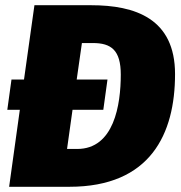

<svg xmlns="http://www.w3.org/2000/svg" viewBox="-20 -716 693 736"><path d="M329 -696H112L72 -411H24L8 -295H56L15 0H246C557 0 651 -203 651 -432C651 -645 498 -696 329 -696ZM276 -145H237L258 -295H376L392 -411H274L294 -551H336C406 -551 443 -524 443 -430C443 -314 417 -145 276 -145Z"/></svg>

Font: Fira Sans Heavy
Style: Italic
Weight: 900
Italic angle: -8°
Designer: bBox Type GmbH & Carrois Corporate GbR & Edenspiekermann AG
Foundry: bBox Type GmbH & Carrois Corporate GbR & Edenspiekermann AG
Version: Version 4.301;PS 004.301;hotconv 1.0.88;makeotf.lib2.5.64775